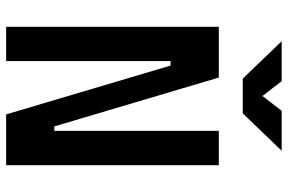

<svg xmlns="http://www.w3.org/2000/svg" viewBox="-176 -762 938 626"><g transform="rotate(90 293.0 -449.0)"><path d="M67.4 0V-693.4H232.9L392.1 -157.2H406.7V-693.4H518.6V0H353L193.8 -536.1H179.2V0ZM236.3 -771.5 114.3 -898.4H244.6L293 -835.9L341.3 -898.4H471.7L349.6 -771.5Z"/></g></svg>

Font: Caskaydia Cove SemiBold
Style: Regular
Weight: 600
Monospace: yes
Designer: Aaron Bell
Foundry: Saja Typeworks
Version: Version 4.300; ttfautohint (v1.8.3)